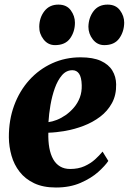

<svg xmlns="http://www.w3.org/2000/svg" viewBox="-20 -803 560 834"><path d="M450.5 -104Q437 -83.5 406.8 -56.2Q376.5 -29 330.2 -8.8Q284 11.5 223 11.5Q167.5 11.5 128.5 -7Q89.5 -25.5 65.2 -56.8Q41 -88 30 -126.8Q19 -165.5 18.5 -206Q18 -281.5 41.5 -345Q65 -408.5 107.2 -455.2Q149.5 -502 206.5 -528Q263.5 -554 330 -554Q384.5 -554 418.2 -538.5Q452 -523 468 -496.5Q484 -470 484.5 -437Q485.5 -390 466.2 -355Q447 -320 414.8 -295.8Q382.5 -271.5 343.2 -256.5Q304 -241.5 264 -234.5Q224 -227.5 190 -226.5Q189 -190 194.2 -161Q199.5 -132 211 -111.5Q222.5 -91 241 -80Q259.5 -69 284.5 -69Q320 -69 346.8 -81Q373.5 -93 392.8 -110.5Q412 -128 425.5 -144.5ZM294.5 -498Q268 -498 249.2 -476.2Q230.5 -454.5 218.2 -420.2Q206 -386 199.2 -346.8Q192.5 -307.5 190.5 -272.5Q207 -274.5 226.8 -282.2Q246.5 -290 265.8 -303.5Q285 -317 301.2 -336Q317.5 -355 326.8 -379.5Q336 -404 335 -433.5Q334 -467.5 323.5 -482.8Q313 -498 294.5 -498ZM219 -607Q188.5 -607 169.2 -631.8Q150 -656.5 150.5 -687Q151 -726.5 173 -754.8Q195 -783 233.5 -783Q269.5 -783 287.5 -758.2Q305.5 -733.5 305.5 -704.5Q305.5 -665.5 284.5 -636.2Q263.5 -607 219 -607ZM433 -607Q402.5 -607 383.2 -631.8Q364 -656.5 364 -687Q365 -726.5 386.5 -754.8Q408 -783 447.5 -783Q483 -783 501.2 -758.2Q519.5 -733.5 519.5 -704.5Q519 -665.5 498 -636.2Q477 -607 433 -607Z"/></svg>

Font: Merriweather 60pt Black
Style: Italic
Weight: 900
Italic angle: -7.8°
Version: Version 2.101